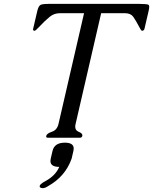

<svg xmlns="http://www.w3.org/2000/svg" viewBox="-20 -708 787 987"><path d="M228.5 248Q211.9 259.3 199.2 259.3Q191.4 259.3 185.5 254.9Q180.7 247.1 190.4 238.3Q200.2 229.5 213.4 223.1Q265.1 195.3 284.7 149.9Q239.3 149.9 239.3 119.6Q239.3 114.3 240.7 107.9L250 67.9Q259.8 25.4 313.5 25.4Q358.9 25.4 358.9 55.7Q358.9 61 357.4 67.9L348.1 107.9Q315.4 199.2 228.5 248ZM722.7 -560.1Q720.2 -549.8 710 -549.8Q705.6 -549.8 695.8 -569.3Q678.2 -603 665 -621.6Q651.9 -640.1 622.6 -640.1H500L368.7 -71.3Q366.7 -63.5 366.7 -57.1Q366.7 -37.6 383.8 -30.8Q403.8 -22.9 403.3 -12.7Q403.3 -11.2 403.3 -9.8Q400.9 0 391.1 0H225.6Q215.3 0 217.8 -9.8Q220.7 -22 247.1 -30.8Q273.4 -39.6 280.8 -71.3L412.1 -640.1H287.6Q258.3 -640.1 235.4 -621.6Q212.4 -603 180.7 -569.3Q162.6 -549.8 158.2 -549.8Q149.9 -549.8 149.9 -556.6Q149.9 -558.1 150.4 -560.1L171.4 -650.4Q177.7 -676.8 188 -682.6Q197.3 -688 230 -688Q232.9 -688 235.4 -688H696.3Q736.8 -688 743.7 -683.1Q747.1 -680.7 747.1 -672.9Q747.1 -664.6 743.7 -650.4Z"/></svg>

Font: Caudex
Style: Italic
Weight: 400
Italic angle: -13°
Version: Version 1.04